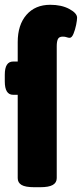

<svg xmlns="http://www.w3.org/2000/svg" viewBox="-28 -780 342 802"><path d="M115 2Q78 2 62 -7.5Q46 -17 46 -36V-384H27Q-8 -384 -8 -440V-468Q-8 -523 27 -523H46V-604Q46 -676 82.5 -718Q119 -760 182 -760Q229 -760 261.5 -742.5Q294 -725 294 -706Q294 -696 290 -676Q286 -656 279 -639Q272 -622 263 -622Q257 -622 250.5 -624.5Q244 -627 234 -627Q219 -627 214 -617Q209 -607 209 -587V-36Q209 -17 192.5 -7.5Q176 2 140 2Z"/></svg>

Font: Asap Condensed ExtraBold
Style: Regular
Weight: 800
Width: 3
Designer: Pablo Cosgaya
Foundry: Omnibus-Type
Version: Version 3.001; ttfautohint (v1.8.4.7-5d5b)